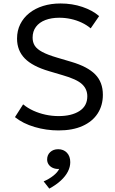

<svg xmlns="http://www.w3.org/2000/svg" viewBox="-20 -735 664 1104"><path d="M316.5 15Q246 15 179 -4.8Q112 -24.5 66 -61.5L113 -135Q139 -113.5 172 -98.5Q205 -83.5 242 -75.5Q279 -67.5 317 -67.5Q391.5 -67.5 436.8 -96.5Q482 -125.5 482 -181.5Q482 -222.5 451.8 -251Q421.5 -279.5 339 -303L263 -325.5Q167 -353.5 122.5 -399Q78 -444.5 78 -513Q78 -559 96.5 -596Q115 -633 148.5 -659.8Q182 -686.5 227.8 -700.8Q273.5 -715 328 -715Q395.5 -715 453.8 -695.2Q512 -675.5 550 -642.5L501.5 -572Q479 -591 450 -604.8Q421 -618.5 388 -625.8Q355 -633 321 -633Q275.5 -633 240.8 -619.8Q206 -606.5 186.8 -580.8Q167.5 -555 167.5 -518.5Q167.5 -492 180 -472.2Q192.5 -452.5 223.5 -436Q254.5 -419.5 309 -403.5L390 -379.5Q483.5 -352 527.5 -307.2Q571.5 -262.5 571.5 -190Q571.5 -129 541.8 -82.8Q512 -36.5 455 -10.8Q398 15 316.5 15ZM263.5 349.5 231 308Q262.5 294.5 287 275Q311.5 255.5 320 236.5Q301 237.5 285.2 231Q269.5 224.5 260.2 211.5Q251 198.5 251 182Q251 156 268.8 139.5Q286.5 123 314.5 123Q345.5 123 364.8 143.2Q384 163.5 384 197.5Q384 224.5 370.5 251.2Q357 278 330 303Q303 328 263.5 349.5Z"/></svg>

Font: Geologica Thin Roman Light
Style: Regular
Weight: 300
Version: Version 1.010;gftools[0.9.28]